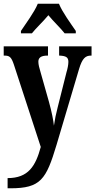

<svg xmlns="http://www.w3.org/2000/svg" viewBox="-20 -786 514 1036"><path d="M93 -619V-606H152C174 -634 215 -672 241 -704C265 -674 311 -630 329 -606H389V-619C363 -657 316 -721 298 -766H184C166 -721 118 -657 93 -619ZM21 175V230H36C200 230 229 182 285 -4L407 -415C424 -471 441 -486 471 -486H474V-536H299V-486H302C335 -484 349 -478 349 -452C349 -436 344 -413 339 -397L291 -206C282 -172 276 -142 271 -108C268 -137 259 -183 244 -237L199 -396C192 -419 187 -438 187 -453C187 -473 199 -486 236 -486H239V-536H0V-486H4C31 -486 41 -479 55 -437L200 7C172 110 133 175 21 175Z"/></svg>

Font: Noto Serif Georgian ExtraCondensed Bold
Style: Regular
Weight: 700
Width: 2
Designer: Monotype Design Team, Akaki Razmadze
Foundry: Google LLC
Version: Version 2.003